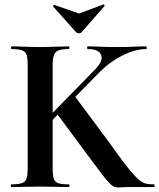

<svg xmlns="http://www.w3.org/2000/svg" viewBox="-20 -831 707 853"><path d="M103 -81V-544Q103 -573 98 -587.5Q93 -602 77.5 -607.5Q62 -613 32 -613Q29 -613 29 -619Q29 -625 32 -625Q58 -625 90 -623.5Q122 -622 158 -622Q196 -622 228 -623.5Q260 -625 285 -625Q288 -625 288 -619Q288 -613 285 -613Q255 -613 240 -607Q225 -601 219.5 -586Q214 -571 214 -542V-81Q214 -52 219 -37Q224 -22 239 -17Q254 -12 285 -12Q289 -12 289 -6Q289 0 285 0Q259 0 227.5 -1Q196 -2 158 -2Q122 -2 89 -1Q56 0 30 0Q28 0 28 -6Q28 -12 30 -12Q61 -12 76.5 -17Q92 -22 97.5 -37Q103 -52 103 -81ZM367 -145 230 -330 310 -407 463 -201Q502 -146 529 -110.5Q556 -75 574.5 -54.5Q593 -34 607 -25Q621 -16 634.5 -14Q648 -12 664 -12Q667 -12 667 -6Q667 0 664 0Q620 0 593 0Q566 0 552 0Q527 0 513 1.5Q499 3 488.5 -1Q478 -5 464.5 -19Q451 -33 428.5 -63Q406 -93 367 -145ZM144 -258 402 -522Q439 -559 429.5 -586Q420 -613 370 -613Q367 -613 367 -619Q367 -625 370 -625Q397 -625 425 -623.5Q453 -622 499 -622Q547 -622 575 -623.5Q603 -625 629 -625Q632 -625 632 -619Q632 -613 629 -613Q583 -613 528 -586.5Q473 -560 428 -516L171 -255ZM319 -687 216 -802Q215 -805 218 -808Q221 -811 222 -809L331 -771L439 -811Q441 -812 443.5 -809Q446 -806 444 -804L342 -687Q338 -683 331 -683Q324 -683 319 -687Z"/></svg>

Font: Cormorant Light
Style: Bold
Weight: 700
Version: Version 4.000